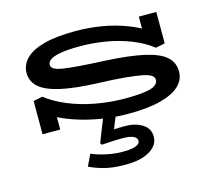

<svg xmlns="http://www.w3.org/2000/svg" viewBox="-106 -615 1145 1019"><g transform="rotate(-15 466.5 -106.0)"><path d="M549 14Q485 14 423.5 5.5Q362 -3 305.5 -18.5Q249 -34 201.5 -55Q154 -76 119 -103L176 -127V1H79V-182L129 -192Q176 -155 243 -127Q310 -99 389.5 -84Q469 -69 551 -69Q621 -69 661.5 -75Q702 -81 718.5 -93.5Q735 -106 735 -123Q735 -137 721.5 -147Q708 -157 674 -164Q640 -171 581.5 -176.5Q523 -182 434 -185Q307 -190 229.5 -207.5Q152 -225 116.5 -256.5Q81 -288 81 -335Q81 -378 113 -411.5Q145 -445 212.5 -464Q280 -483 387 -483Q461 -483 530.5 -471.5Q600 -460 664 -436Q728 -412 786 -374L734 -338V-470H830V-297L779 -287Q731 -325 665.5 -350.5Q600 -376 529 -387.5Q458 -399 392 -399Q326 -399 286 -392Q246 -385 228.5 -373Q211 -361 211 -345Q211 -332 224 -323Q237 -314 269.5 -308.5Q302 -303 360 -298.5Q418 -294 507 -290Q636 -283 715 -265Q794 -247 829.5 -215Q865 -183 865 -134Q865 -89 830.5 -56Q796 -23 726 -4.5Q656 14 549 14ZM465 271Q393 271 345.5 258Q298 245 267 229L297 166Q328 180 374.5 190.5Q421 201 468 201Q514 201 538 192Q562 183 562 166Q562 149 542 140Q522 131 484 131Q452 131 424.5 132.5Q397 134 369 136L362 126L421 -23H491L452 74Q466 73 482.5 72.5Q499 72 511 72Q568 72 607 96Q646 120 646 166Q646 196 625 219.5Q604 243 564 257Q524 271 465 271Z"/></g></svg>

Font: BioRhyme Expanded SemiBold
Style: Regular
Weight: 600
Width: 7
Designer: Aoife Mooney
Foundry: Aoife Mooney Type
Version: Version 1.600;gftools[0.9.33]